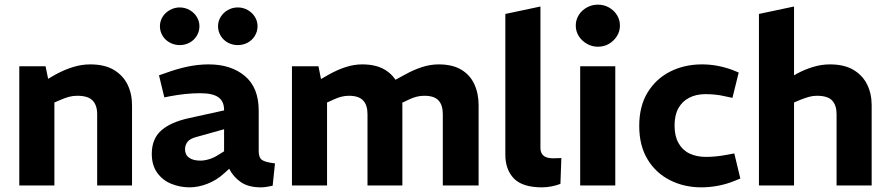

<svg xmlns="http://www.w3.org/2000/svg" viewBox="-20 -798 3827 826"><path d="M63 0V-513H176L187 -459L220 -478Q257 -498 294 -509.5Q331 -521 368 -521Q430 -521 469.5 -497.5Q509 -474 528.5 -434.5Q548 -395 548 -345V0H398V-307Q398 -345 378.5 -365.5Q359 -386 312 -386Q294 -386 277 -381.5Q260 -377 242 -369L214 -357V0Z M796 8Q755 8 717.5 -7Q680 -22 656.5 -54.5Q633 -87 633 -136Q633 -201 674 -237Q715 -273 794 -290L944 -323V-325Q944 -362 919.5 -379.5Q895 -397 841 -397Q809 -397 776 -393.5Q743 -390 712 -384L687 -379L664 -474L693 -484Q742 -502 787.5 -511.5Q833 -521 878 -521Q974 -521 1033.5 -471Q1093 -421 1093 -322V-148Q1093 -120 1107 -110Q1121 -100 1163 -95L1153 1Q1140 4 1126.5 6Q1113 8 1103 8Q1048 8 1015.5 -15Q983 -38 966 -72L944 -52Q911 -22 871.5 -7Q832 8 796 8ZM842 -107Q860 -107 881 -113.5Q902 -120 923 -134L944 -147V-242L826 -209Q798 -202 787 -188Q776 -174 776 -156Q776 -132 793.5 -119.5Q811 -107 842 -107ZM753 -604Q731 -604 711 -614.5Q691 -625 679.5 -644Q668 -663 668 -685Q668 -707 679.5 -725.5Q691 -744 711 -755Q731 -766 753 -766Q776 -766 795.5 -755Q815 -744 826.5 -725.5Q838 -707 838 -685Q838 -663 826.5 -644Q815 -625 795.5 -614.5Q776 -604 753 -604ZM1003 -604Q980 -604 960.5 -614.5Q941 -625 929.5 -644Q918 -663 918 -685Q918 -707 929.5 -725.5Q941 -744 960.5 -755Q980 -766 1003 -766Q1026 -766 1045.5 -755Q1065 -744 1076.5 -725.5Q1088 -707 1088 -685Q1088 -663 1076.5 -644Q1065 -625 1045.5 -614.5Q1026 -604 1003 -604Z M1236 0V-513H1350L1361 -458L1396 -478Q1432 -498 1467.5 -509.5Q1503 -521 1538 -521Q1597 -521 1635 -498.5Q1673 -476 1692 -436Q1711 -396 1711 -345V0H1561V-307Q1561 -346 1542 -366Q1523 -386 1481 -386Q1465 -386 1449 -382Q1433 -378 1418 -371L1387 -357V0ZM1885 0V-307Q1885 -346 1866.5 -366Q1848 -386 1805 -386Q1788 -386 1772.5 -382Q1757 -378 1742 -371L1704 -353L1665 -446L1724 -478Q1760 -498 1796 -509.5Q1832 -521 1867 -521Q1926 -521 1964 -498.5Q2002 -476 2020.5 -436Q2039 -396 2039 -345V0Z M2312 8Q2228 8 2191 -30Q2154 -68 2154 -133V-738L2305 -770V-161Q2305 -140 2318 -128.5Q2331 -117 2360 -117Q2368 -117 2376.5 -117.5Q2385 -118 2395 -118L2391 -7Q2373 0 2352 4Q2331 8 2312 8Z M2476 0V-513H2627V0ZM2552 -597Q2527 -597 2505 -609.5Q2483 -622 2470 -642.5Q2457 -663 2457 -688Q2457 -713 2470 -733.5Q2483 -754 2505 -766Q2527 -778 2552 -778Q2578 -778 2599.5 -766Q2621 -754 2634 -733.5Q2647 -713 2647 -688Q2647 -663 2634 -642.5Q2621 -622 2600 -609.5Q2579 -597 2552 -597Z M2998 8Q2923 8 2862 -23Q2801 -54 2765.5 -113Q2730 -172 2730 -256Q2730 -342 2766.5 -401Q2803 -460 2864 -490.5Q2925 -521 3000 -521Q3035 -521 3068.5 -514.5Q3102 -508 3131 -497L3158 -486L3131 -377L3098 -384Q3077 -389 3056 -391Q3035 -393 3015 -393Q2975 -393 2945 -377.5Q2915 -362 2898.5 -332.5Q2882 -303 2882 -257Q2882 -213 2899 -182.5Q2916 -152 2946.5 -137.5Q2977 -123 3017 -123Q3036 -123 3058 -125Q3080 -127 3107 -132L3139 -138L3165 -30L3138 -19Q3103 -5 3067 1.5Q3031 8 2998 8Z M3245 0V-738L3396 -770V-474L3410 -482Q3444 -500 3479.5 -510.5Q3515 -521 3550 -521Q3612 -521 3651.5 -497.5Q3691 -474 3710.5 -434.5Q3730 -395 3730 -345V0H3579V-307Q3579 -345 3560 -365.5Q3541 -386 3494 -386Q3476 -386 3459 -381Q3442 -376 3424 -369L3396 -357V0Z"/></svg>

Font: REM Medium SemiBold
Style: Regular
Weight: 600
Version: Version 1.005;gftools[0.9.28]